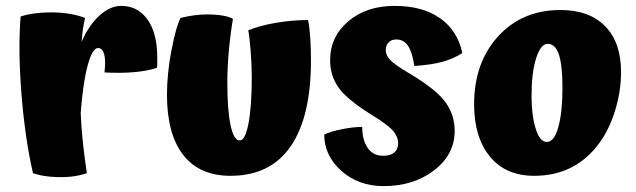

<svg xmlns="http://www.w3.org/2000/svg" viewBox="-20 -587 2159 652"><path d="M254 -203Q256 -154 261.5 -102.5Q267 -51 275 1Q250 10 219 13Q188 16 151 13Q130 11 117 8Q104 5 92 1Q65 -116 53 -266.5Q41 -417 50 -531Q72 -538 98 -541.5Q124 -545 153 -545Q187 -545 216.5 -540Q246 -535 269 -526Q265 -511 262 -490.5Q259 -470 257 -445Q282 -502 318 -534.5Q354 -567 392 -567Q448 -567 481 -520.5Q514 -474 514 -392Q514 -378 514 -370.5Q514 -363 513 -357Q482 -346 435.5 -342Q389 -338 335 -341Q336 -356 336.5 -361.5Q337 -367 337 -372Q337 -397 331 -410.5Q325 -424 313 -424Q294 -424 278 -366Q262 -308 254 -203Z M763 10Q657 10 602 -61Q547 -132 547 -265Q547 -338 562.5 -417.5Q578 -497 593 -526Q616 -532 639.5 -535Q663 -538 683 -538Q714 -538 736.5 -534Q759 -530 771 -523Q762 -469 757 -413Q752 -357 752 -305Q752 -213 763 -161.5Q774 -110 794 -110Q813 -110 824 -169Q835 -228 835 -323Q835 -368 831 -416.5Q827 -465 823 -484Q861 -500 917 -509.5Q973 -519 1026 -519Q1031 -496 1033.5 -460Q1036 -424 1036 -382Q1036 -190 967 -90Q898 10 763 10Z M1373 -336Q1463 -282 1493.5 -239Q1524 -196 1524 -143Q1524 -62 1454 -8.5Q1384 45 1283 45Q1197 45 1139 -7Q1081 -59 1081 -130Q1104 -141 1142 -148.5Q1180 -156 1210 -156Q1210 -112 1228.5 -85Q1247 -58 1281 -58Q1306 -58 1319 -69Q1332 -80 1332 -101Q1332 -122 1315.5 -142Q1299 -162 1242 -197Q1157 -250 1129 -290.5Q1101 -331 1101 -382Q1101 -462 1162.5 -514.5Q1224 -567 1320 -567Q1415 -567 1474.5 -525Q1534 -483 1550 -407Q1521 -388 1484 -377.5Q1447 -367 1387 -363Q1380 -410 1365.5 -431.5Q1351 -453 1326 -453Q1309 -453 1299.5 -443Q1290 -433 1290 -416Q1290 -400 1305 -383.5Q1320 -367 1373 -336Z M1590 -233Q1590 -374 1671.5 -463.5Q1753 -553 1883 -553Q1981 -553 2035 -498Q2089 -443 2089 -342Q2089 -279 2069.5 -214Q2050 -149 2015 -101Q1975 -46 1919.5 -18Q1864 10 1794 10Q1697 10 1643.5 -55.5Q1590 -121 1590 -233ZM1890 -287Q1890 -365 1878 -401.5Q1866 -438 1840 -438Q1816 -438 1800.5 -389Q1785 -340 1785 -261Q1785 -196 1799 -150.5Q1813 -105 1837 -105Q1862 -105 1876 -155.5Q1890 -206 1890 -287Z"/></svg>

Font: Atma
Style: Bold
Weight: 700
Designer: Gregori Vincens, Jeremie Hornus, Riccardo Olocco, Yoann Minet.
Foundry: black foundry
Version: Version 1.102;PS 1.100;hotconv 1.0.86;makeotf.lib2.5.63406